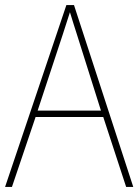

<svg xmlns="http://www.w3.org/2000/svg" viewBox="-20 -735 544 755"><path d="M476 0H504L271 -715H241L0 0H27L120 -275H386ZM282 -601 377 -300H128L227 -600C236 -630 246 -657 255 -687C265 -653 274 -627 282 -601Z"/></svg>

Font: Noto Sans Gurmukhi SemiCondensed Thin
Style: Regular
Weight: 100
Width: 4
Designer: Jelle Bosma - Monotype Design Team
Foundry: Monotype Imaging Inc.
Version: Version 2.004